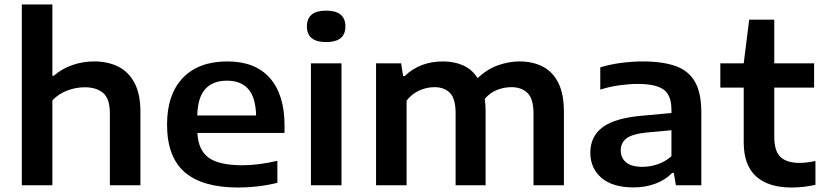

<svg xmlns="http://www.w3.org/2000/svg" viewBox="-20 -828 3682 858"><path d="M77.5 0V-808H214V-489.5H220.5Q256.5 -521 303.2 -537.2Q350 -553.5 401 -553.5Q461 -553.5 507.5 -530.8Q554 -508 580.8 -458.2Q607.5 -408.5 607.5 -328V0H471V-321Q471 -387 441 -412.5Q411 -438 359 -438Q319.5 -438 280.8 -423.5Q242 -409 214 -379.5V0Z M1044.5 10Q885 10 805.8 -58.2Q726.5 -126.5 726.5 -271.5Q726.5 -406 797 -479.8Q867.5 -553.5 996 -553.5Q1121 -553.5 1186.2 -479Q1251.5 -404.5 1251.5 -267.5V-234H862Q866 -157 912.5 -123.2Q959 -89.5 1064.5 -89.5Q1100 -89.5 1140 -94.8Q1180 -100 1219.5 -109.5V-11Q1172 0.5 1128.8 5.2Q1085.5 10 1044.5 10ZM994 -467.5Q931 -467.5 897.2 -430Q863.5 -392.5 861.5 -312H1124.5Q1122.5 -392 1089.8 -429.8Q1057 -467.5 994 -467.5Z M1369.5 0V-545H1506V0ZM1437.5 -640Q1351.5 -640 1351.5 -710Q1351.5 -780.5 1437.5 -780.5Q1523.5 -780.5 1523.5 -710Q1523.5 -640 1437.5 -640Z M1660.5 0V-545H1772.5L1781.5 -488H1788.5Q1856 -553.5 1960 -553.5Q2010 -553.5 2049.8 -535.8Q2089.5 -518 2114.5 -479Q2158 -520 2206.8 -536.8Q2255.5 -553.5 2301.5 -553.5Q2360 -553.5 2404.8 -530.8Q2449.5 -508 2474.8 -458.2Q2500 -408.5 2500 -328V0H2364V-321Q2364 -387 2337 -412.8Q2310 -438.5 2265.5 -438.5Q2232.5 -438.5 2201.2 -426.2Q2170 -414 2146.5 -386.5Q2150 -360 2150 -329.5V0H2016V-321Q2016 -387 1990.8 -412.8Q1965.5 -438.5 1921.5 -438.5Q1886.5 -438.5 1853.5 -423.5Q1820.5 -408.5 1797 -378.5V0Z M2812 9.5Q2717 9.5 2667.5 -33.5Q2618 -76.5 2618 -145.5Q2618 -219 2674 -260.2Q2730 -301.5 2855.5 -311.5L2980.5 -323V-336.5Q2980.5 -404 2944.5 -428.5Q2908.5 -453 2830 -453Q2794.5 -453 2749.5 -447Q2704.5 -441 2662.5 -427.5V-527Q2705.5 -540.5 2756.2 -547Q2807 -553.5 2851 -553.5Q2941 -553.5 2999.2 -532.8Q3057.5 -512 3085.8 -462.2Q3114 -412.5 3114 -326.5V0H3000.5L2991 -55.5H2984Q2954 -24 2908.8 -7.2Q2863.5 9.5 2812 9.5ZM2754 -156Q2754 -122.5 2777.8 -102.5Q2801.5 -82.5 2851.5 -82.5Q2885.5 -82.5 2919.2 -94Q2953 -105.5 2980.5 -130V-246L2866.5 -235.5Q2805 -229 2779.5 -209.5Q2754 -190 2754 -156Z M3517.5 10Q3414 10 3358.8 -39.8Q3303.5 -89.5 3303.5 -192V-436.5H3199V-545H3303.5L3328 -740H3440V-545H3618V-436.5H3440V-218Q3440 -152.5 3468.2 -126.2Q3496.5 -100 3554 -100Q3583 -100 3624 -108.5V-2Q3599 3.5 3571.8 6.8Q3544.5 10 3517.5 10Z"/></svg>

Font: Encode Sans Expanded SemiBold
Style: Regular
Weight: 600
Width: 7
Designer: Multiple Designers
Foundry: Impallari Type
Version: Version 3.000; ttfautohint (v1.8.3) -l 8 -r 50 -G 200 -x 14 